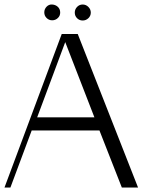

<svg xmlns="http://www.w3.org/2000/svg" viewBox="-20 -835 636 855"><path d="M187.5 -754.9Q177.2 -765.1 177.2 -779.8Q177.2 -794.4 187.5 -805.2Q197.8 -815.9 212.4 -814.9Q227.1 -814 237.3 -804.7Q247.6 -795.4 248 -780.3Q248.5 -765.1 237.8 -754.9Q227.1 -744.6 212.4 -744.6Q197.8 -744.6 187.5 -754.9ZM323.2 -753.9Q313 -764.2 313 -778.8Q313 -793.5 323.2 -804.2Q333.5 -814.9 348.1 -814.9Q362.8 -814.9 373.5 -804.2Q384.3 -793.5 384.3 -778.8Q384.3 -764.2 373.5 -753.9Q362.8 -743.7 348.1 -743.7Q333.5 -743.7 323.2 -753.9ZM326.2 -683.6 594.7 0H522.5L422.9 -253.9H121.1L26.4 0H0L254.9 -683.6ZM145.5 -312.5H400.4L270.5 -647.5Z"/></svg>

Font: Buda
Style: light
Weight: 400
Version: Version 1.002